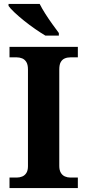

<svg xmlns="http://www.w3.org/2000/svg" viewBox="-20 -951 441 971"><path d="M28.1 0V-53H64.3Q79.2 -53 92.2 -58.3Q105.2 -63.6 113.3 -76.2Q121.4 -88.8 121.4 -110.5V-600Q121.4 -623.9 113.3 -637.1Q105.2 -650.4 92.2 -655.7Q79.2 -661 64.3 -661H28.1V-714H373.7V-661H336.3Q320.1 -661 307.2 -655.4Q294.3 -649.8 287.1 -636.8Q279.8 -623.9 279.8 -599.4V-111.7Q279.8 -90.5 287.6 -77.4Q295.4 -64.2 308.4 -58.6Q321.3 -53 336.3 -53H373.7V0ZM209.4 -771Q185.9 -785 157.7 -804.5Q129.5 -824 102 -846Q74.6 -868 53.4 -888Q32.2 -908 23.2 -921V-931H180.7Q191.7 -909 208.8 -882Q225.9 -855 244.7 -829Q263.6 -803 277.6 -784V-771Z"/></svg>

Font: Noto Serif Hebrew
Style: Regular
Weight: 400
Designer: Monotype Design Team
Foundry: Monotype Imaging Inc.
Version: Version 2.003